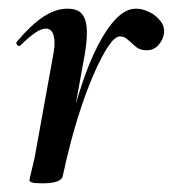

<svg xmlns="http://www.w3.org/2000/svg" viewBox="-20 -415 399 443"><path d="M125 -10 115 -11Q125 -62 138.5 -115.5Q152 -169 168.5 -219Q185 -269 205 -308.5Q225 -348 247.5 -371.5Q270 -395 294 -395Q309 -395 325 -387Q341 -379 351 -365.5Q361 -352 358 -336Q356 -323 345.5 -311Q335 -299 318 -299Q303 -299 293.5 -307Q284 -315 275.5 -323Q267 -331 257 -331Q245 -331 230 -308.5Q215 -286 199 -250Q183 -214 168.5 -171Q154 -128 143 -85.5Q132 -43 125 -10ZM78 8Q60 8 54 6Q48 4 48 1Q48 -3 54 -26Q60 -49 64 -74L102 -284Q107 -309 105.5 -323Q104 -337 99 -343Q94 -349 86 -349Q75 -349 60 -338.5Q45 -328 27 -310Q24 -307 20 -311Q16 -315 19 -319Q53 -359 81 -377Q109 -395 136 -395Q157 -395 167.5 -384.5Q178 -374 180 -351.5Q182 -329 176 -292L125 -10Q123 8 78 8Z"/></svg>

Font: Cormorant SemiBold
Style: Italic
Weight: 600
Italic angle: -10°
Designer: Christian Thalmann (Catharsis Fonts)
Foundry: Catharsis Fonts
Version: Version 4.000